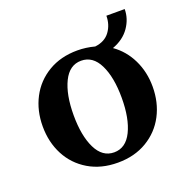

<svg xmlns="http://www.w3.org/2000/svg" viewBox="-109 -675 769 788"><g transform="rotate(-20 276.0 -281.5)"><path d="M516 -235Q516 -166 487 -110.5Q458 -55 403.5 -22.5Q349 10 276 10Q203 10 148.5 -22.5Q94 -55 65 -110.5Q36 -166 36 -235Q36 -304 65 -359.5Q94 -415 148.5 -447.5Q203 -480 276 -480Q313 -480 351 -470Q394 -475 415.5 -504.5Q437 -534 437 -573H517Q517 -531 491.5 -494Q466 -457 417 -439Q464 -406 490 -352.5Q516 -299 516 -235ZM381 -235Q381 -325 354 -380Q327 -435 276 -435Q225 -435 198 -380Q171 -325 171 -235Q171 -145 198 -90Q225 -35 276 -35Q327 -35 354 -90Q381 -145 381 -235Z"/></g></svg>

Font: Philosopher
Style: Bold
Weight: 700
Designer: Jovanny Lemonad
Foundry: Jovanny Lemonad
Version: Version 2.000